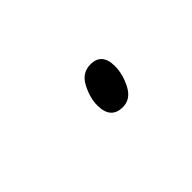

<svg xmlns="http://www.w3.org/2000/svg" viewBox="-24 -451 238 238"><g transform="rotate(-45 95.5 -332.0)"><path d="M109 -299Q123 -299 130.5 -313.5Q138 -328 138 -342Q138 -365 118 -365Q103 -365 95.5 -350.5Q88 -336 88 -323Q88 -299 109 -299Z"/></g></svg>

Font: Noto Sans UI SemiCondensed Thin
Style: Italic
Weight: 250
Width: 4
Italic angle: -12°
Designer: Monotype Design Team
Foundry: Monotype Imaging Inc.
Version: Version 1.901